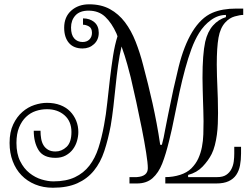

<svg xmlns="http://www.w3.org/2000/svg" viewBox="-20 -860 1160 900"><path d="M1120.1 -790Q1105 -790 1080.1 -783Q1055.2 -775.9 1036.1 -754.9Q1012.2 -729 1004.2 -683.1Q996.1 -637.2 996.1 -557.1Q996.1 -526.9 997.1 -502.4Q998 -478 999 -452.4Q1000 -426.8 1001 -397.9Q1002 -369.1 1002 -330.1Q1002 -306.2 1001 -280Q1000 -253.9 996.6 -228.5Q993.2 -203.1 987.1 -179.4Q981 -155.8 972.2 -138.2Q957 -107.9 929.9 -79.3Q902.8 -50.8 861.8 -40V-29.8H998Q1024.9 -29.8 1040.5 -40.3Q1056.2 -50.8 1064.7 -67.4Q1073.2 -84 1075.7 -103Q1078.1 -122.1 1078.1 -140.1V-171.9H1109.9V-140.1Q1109.9 -109.9 1105 -84.5Q1100.1 -59.1 1087.2 -40Q1074.2 -21 1051.5 -10.5Q1028.8 0 994.1 0H754.9V-29.8Q791 -29.8 824 -40.3Q856.9 -50.8 877 -70.8Q897.9 -91.8 909.4 -116.9Q920.9 -142.1 926.5 -170.7Q932.1 -199.2 933.1 -230.2Q934.1 -261.2 934.1 -292Q934.1 -317.9 933.1 -341.6Q932.1 -365.2 931.6 -388.7Q931.2 -412.1 930.2 -438Q929.2 -463.9 929.2 -495.1Q929.2 -605 941.9 -664.1Q953.1 -711.9 978.5 -740.5Q1003.9 -769 1039.1 -779.8V-790Q1002 -790 969 -766.1Q936 -742.2 913.1 -705.1Q893.1 -672.9 877.4 -630.4Q861.8 -587.9 847.9 -536.9Q834 -485.8 821.5 -428.5Q809.1 -371.1 796.9 -309.1Q792 -282.2 785.4 -253.7Q778.8 -225.1 772 -197Q765.1 -168.9 757.1 -142.1Q749 -115.2 740.2 -92.8Q723.1 -49.8 695.1 -24.9Q667 0 622.1 0H586.9V-29.8H621.1Q672.9 -33.2 672.9 -71.8Q672.9 -95.2 665 -145Q657.2 -194.8 645 -256.3Q632.8 -317.9 618.9 -381.8Q605 -445.8 592.8 -497.1Q587.9 -517.1 576.9 -557.1Q565.9 -597.2 549.8 -642.1Q540 -601.1 533.4 -553.5Q526.9 -505.9 522 -457Q517.1 -408.2 511.5 -360.1Q505.9 -312 499 -271Q486.8 -206.1 469 -152.1Q451.2 -98.1 420.2 -60.1Q389.2 -22 342.5 -1Q295.9 20 228 20Q182.1 20 144.5 4.4Q106.9 -11.2 80.6 -38.6Q54.2 -65.9 39.6 -104.5Q24.9 -143.1 24.9 -189.9Q24.9 -241.2 42 -277.1Q59.1 -313 85 -335.4Q110.8 -357.9 141.4 -367.9Q171.9 -377.9 200.2 -377.9Q234.9 -377.9 262.5 -367.4Q290 -356.9 308.6 -337.9Q327.1 -318.8 337.2 -293.9Q347.2 -269 347.2 -241.2Q347.2 -221.2 341.1 -199.7Q335 -178.2 322 -160.6Q309.1 -143.1 288.6 -131.6Q268.1 -120.1 240.2 -120.1Q183.1 -120.1 160.6 -156.5Q138.2 -192.9 138.2 -247.1H169.9Q169.9 -228 172.9 -210.4Q175.8 -192.9 183.8 -179.4Q191.9 -166 205.6 -158Q219.2 -149.9 240.2 -149.9Q269 -149.9 292 -171.4Q314.9 -192.9 314.9 -241.2Q314.9 -291 282.5 -319.6Q250 -348.1 200.2 -348.1Q172.9 -348.1 147.5 -339.6Q122.1 -331.1 102.1 -312Q82 -293 69.6 -262.9Q57.1 -232.9 57.1 -189.9Q57.1 -139.2 74.5 -104.5Q91.8 -69.8 118.4 -48.8Q145 -27.8 175 -18.8Q205.1 -9.8 230 -9.8Q290 -9.8 331.1 -29.3Q372.1 -48.8 398.9 -83.5Q425.8 -118.2 441.4 -166.5Q457 -214.8 467.8 -273.9Q477.1 -323.2 482.9 -379.2Q488.8 -435.1 495.4 -491Q502 -546.9 510 -598.4Q518.1 -649.9 530.8 -689.9L525.9 -703.1Q503.9 -752 473.4 -781Q442.9 -810.1 395 -810.1Q354 -810.1 333.5 -787.6Q313 -765.1 313 -731Q313 -696.8 327.9 -679.9Q342.8 -663.1 367.2 -663.1Q387.2 -663.1 399.2 -675Q411.1 -687 411.1 -706.1Q411.1 -728 397 -736.1Q382.8 -744.1 369.1 -744.1V-773.9Q400.9 -773.9 421.9 -756.3Q442.9 -738.8 442.9 -706.1Q442.9 -673.8 420.9 -653.3Q398.9 -632.8 367.2 -632.8Q325.2 -632.8 303 -658.9Q280.8 -685.1 280.8 -730Q280.8 -780.8 314 -810.3Q347.2 -839.8 397.9 -839.8Q454.1 -839.8 495.1 -817.4Q536.1 -794.9 565.7 -755.9Q595.2 -716.8 615.7 -664.8Q636.2 -612.8 650.9 -555.2Q663.1 -508.8 674.1 -464.8Q685.1 -420.9 695.1 -375.5Q705.1 -330.1 714.1 -282.5Q723.1 -234.9 731 -181.2H738.8Q743.2 -196.8 747.1 -215.3Q751 -233.9 754.4 -253.4Q757.8 -272.9 762 -292Q766.1 -311 769 -327.1Q793 -448.2 817.4 -546.6Q841.8 -645 880.9 -710Q921.9 -776.9 975.1 -799.8Q1021 -819.8 1087.9 -819.8H1120.1Z"/></svg>

Font: Sevillana
Style: Regular
Weight: 400
Designer: Olga Umpeleva
Foundry: Brownfox
Version: Version 1.001